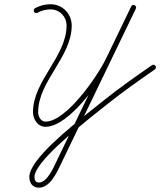

<svg xmlns="http://www.w3.org/2000/svg" viewBox="-20 -579 747 895"><path d="M155.4 -519.8C155.4 -519.8 155.4 -519.8 155.4 -519.8C173.4 -530.5 195.2 -535.2 215.9 -535.2C257.9 -535.2 290.3 -501.7 290.3 -460C290.3 -316.2 133.8 -202.7 133.8 -56.4C133.8 -23.3 155.8 12 192 12C302.2 12 452.1 -204.5 495.5 -294.8C495.5 -294.8 495.5 -294.8 495.5 -294.8C495.5 -294.8 495.5 -294.8 495.5 -294.8C534.7 -376 574 -457.3 613.2 -538.6C616.7 -545.8 613 -552 607.6 -554.6C602.2 -557.2 595.1 -556.2 591.6 -549C475.3 -307.9 359 -66.8 242.8 174.3C229.4 202.1 200.1 271.8 161.2 271.9C161.2 271.9 161.2 271.9 161.2 271.9C161.2 271.9 161.2 271.9 161.2 271.9C145.4 271.9 140.7 260.2 140.7 246C140.7 177.7 339 21.1 396.3 -26.7C396.3 -26.7 396.3 -26.6 396.2 -26.6C396.2 -26.6 396.1 -26.5 396.1 -26.5C425.5 -49.9 454.8 -73.3 484.2 -96.6C554.4 -152.5 627.9 -204 701.6 -255.2C707 -259 708.4 -266.4 704.6 -271.9C700.8 -277.3 693.3 -278.7 687.9 -274.9C613.7 -223.4 539.9 -171.7 469.2 -115.4C439.9 -92 410.5 -68.7 381.2 -45.3C381.2 -45.3 381.1 -45.3 381.1 -45.2C381 -45.2 381 -45.1 381 -45.1C315.8 9.2 116.7 163.9 116.7 246C116.7 273.6 131.8 295.9 161.2 295.9C161.2 295.9 161.2 295.9 161.2 295.9C161.2 295.9 161.2 295.9 161.2 295.9C214.1 295.8 245.3 224.2 264.4 184.8C380.6 -56.3 496.9 -297.5 613.2 -538.6C616.7 -545.8 613 -552 607.6 -554.6C602.2 -557.2 595.1 -556.2 591.6 -549C552.4 -467.7 513.1 -386.5 473.9 -305.2C473.9 -305.2 473.9 -305.2 473.9 -305.2C473.9 -305.2 473.9 -305.2 473.9 -305.2C435.4 -225.1 289.2 -12 192 -12C169.5 -12 157.8 -36.9 157.8 -56.4C157.8 -200 314.3 -313.5 314.3 -460C314.3 -514.9 271.1 -559.2 215.9 -559.2C190.9 -559.2 164.8 -553.3 143.1 -540.4C137.4 -537 135.5 -529.7 138.9 -524C142.3 -518.3 149.7 -516.4 155.4 -519.8Z"/></svg>

Font: FRB American Cursive Guidelines Arrows Light
Style: Italic
Weight: 300
Italic angle: -25°
Version: Version 2.0;Modular Font Editor K font №1